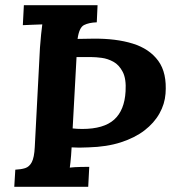

<svg xmlns="http://www.w3.org/2000/svg" viewBox="-20 -720 670 740"><path d="M35 0 39 -66Q61 -67 77 -72Q93 -77 102.5 -95Q112 -113 114 -153L134 -536Q136 -563 138.5 -588Q141 -613 143 -626Q127 -625 103 -624.5Q79 -624 68 -623L72 -700H356L353 -634Q323 -633 304 -623.5Q285 -614 279 -570Q294 -570 309 -570.5Q324 -571 339 -571Q427 -572 491.5 -552Q556 -532 590 -485.5Q624 -439 618 -359Q615 -319 594.5 -282.5Q574 -246 537 -217.5Q500 -189 446 -171.5Q392 -154 321 -152Q300 -151 285.5 -151Q271 -151 256 -152Q255 -136 254 -121Q253 -106 251.5 -94Q250 -82 249 -74Q265 -76 289.5 -76.5Q314 -77 324 -77L320 0ZM260 -225Q269 -224 278 -223.5Q287 -223 297 -223Q380 -223 420 -259Q460 -295 464 -368Q467 -416 453 -443Q439 -470 417 -482Q395 -494 372 -497Q349 -500 333 -500Q316 -500 301.5 -500Q287 -500 275 -500Z"/></svg>

Font: Lora
Style: Bold Italic
Weight: 700
Italic angle: -3°
Designer: Olga Karpushina, Alexei Vanyashin (Cyrillic)
Foundry: Cyreal
Version: Version 3.004